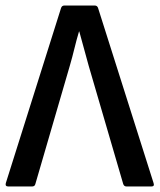

<svg xmlns="http://www.w3.org/2000/svg" viewBox="-20 -675 578 695"><path d="M10 0Q-2 0 1 -12L201 -646Q204 -655 213 -655H323Q332 -655 335 -646L536 -12Q540 0 528 0H438Q429 0 426 -9L301 -437Q293 -468 284 -499Q275 -530 267 -561H266Q257 -531 249.5 -500Q242 -469 233 -438L108 -9Q106 0 96 0Z"/></svg>

Font: Sofia Sans Extra Cond
Style: Bold
Weight: 700
Width: 1
Designer: Botio Nikoltchev, Ani Petrova
Foundry: lettersoup
Version: Version 4.100; ttfautohint (v1.8.3)